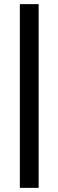

<svg xmlns="http://www.w3.org/2000/svg" viewBox="-20 -715 283 929"><path d="M167 194H76V-695H167Z"/></svg>

Font: Hind Madurai Medium
Style: Regular
Weight: 500
Designer: Jyotish Sonowal
Foundry: Indian Type Foundry
Version: Version 1.001;PS 1.0;hotconv 1.0.86;makeotf.lib2.5.63406; tt